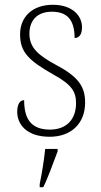

<svg xmlns="http://www.w3.org/2000/svg" viewBox="-20 -562 422 803"><path d="M188 10C277 10 336 -45 336 -133C336 -197 311 -239 217 -289C141 -330 103 -362 103 -421C103 -473 132 -513 197 -513C259 -513 292 -481 292 -403C312 -403 323 -419 323 -448C323 -496 283 -542 201 -542C117 -542 64 -493 64 -418C64 -344 100 -309 202 -251C281 -208 298 -178 298 -130C298 -65 260 -20 189 -20C108 -20 81 -67 81 -143C65 -143 52 -129 52 -94C52 -45 88 10 188 10ZM146 208V221H161C181 181 205 113 221 71V61H169C164 109 156 159 146 208Z"/></svg>

Font: Noto Serif Myanmar SemiCondensed ExtraLight
Style: Regular
Weight: 200
Width: 4
Designer: Ben Mitchell and the Monotype Design Team
Foundry: Monotype Imaging Inc.
Version: Version 2.106